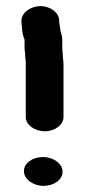

<svg xmlns="http://www.w3.org/2000/svg" viewBox="-20 -656 277 626"><path d="M187 -274V-446C187 -456 185 -465 185 -474C185 -482 183 -492 183 -500V-522C183 -527 183 -532 182 -537C181 -545 176 -555 176 -564L174 -578C173 -580 173 -582 173 -584V-589C173 -614 145 -636 112 -636C79 -636 50 -614 50 -589V-584C50 -579 51 -572 52 -566C52 -552 55 -538 60 -527V-500C60 -493 61 -488 62 -482V-474C62 -468 63 -462 64 -456V-274C64 -249 93 -228 126 -228C159 -228 187 -249 187 -274ZM58 -98C58 -72 88 -50 122 -50C156 -50 184 -70 184 -96C184 -122 155 -144 120 -144C86 -144 58 -124 58 -98Z"/></svg>

Font: Blanket
Style: Sik
Weight: 700
Foundry: Cannot Into Space Fonts
Version: Version 0.9